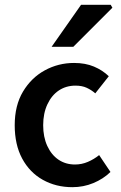

<svg xmlns="http://www.w3.org/2000/svg" viewBox="-20 -764 502 796"><path d="M280 12Q212 12 157.5 -18.5Q103 -49 72 -106.5Q41 -164 41 -245Q41 -327 75.5 -384.5Q110 -442 166 -472.5Q222 -503 287 -503Q334 -503 369.5 -488Q405 -473 431 -448L375 -377Q359 -391 339.5 -400Q320 -409 293 -409Q254 -409 224 -389Q194 -369 176.5 -331.5Q159 -294 159 -245Q159 -196 176 -159Q193 -122 222.5 -102Q252 -82 291 -82Q319 -82 344.5 -93Q370 -104 391 -121L438 -51Q408 -22 367 -5Q326 12 280 12ZM194 -570 316 -744H439L446 -732L284 -570Z"/></svg>

Font: Mada SemiBold
Style: Regular
Weight: 600
Designer: Khaled Hosny
Version: Version 1.5